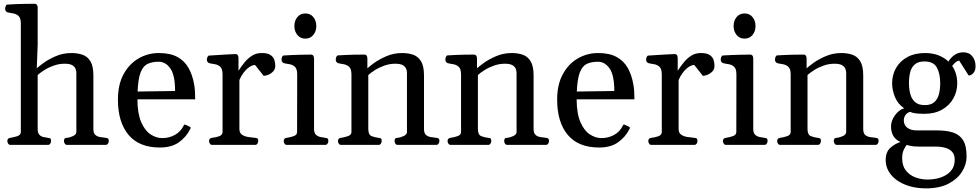

<svg xmlns="http://www.w3.org/2000/svg" viewBox="-20 -781 5279 1035"><path d="M36.1 0Q27.8 0 23.7 -7.3Q19.5 -14.6 19.5 -20Q19.5 -36.1 35.6 -38.1Q53.7 -40.5 73 -46.9Q92.3 -53.2 92.3 -69.3V-653.8Q92.3 -684.1 79.6 -695.3Q66.9 -706.5 49.8 -709Q32.7 -711.4 19.5 -714.8Q14.6 -717.3 11.2 -721.2Q7.8 -725.1 7.8 -734.4Q7.8 -740.2 10.7 -748Q13.7 -755.9 19.5 -756.3Q68.4 -759.3 107.9 -760Q147.5 -760.7 168.5 -760.7Q172.4 -760.7 177.2 -756.8Q182.1 -752.9 183.1 -741.2V-539.1L178.2 -412.6Q187 -421.4 213.9 -441.2Q240.7 -460.9 280.3 -478Q319.8 -495.1 365.7 -495.1Q397.5 -495.1 424.3 -486.1Q451.2 -477.1 467.3 -450.9Q483.4 -424.8 483.4 -374V-85.4Q483.4 -62 495.1 -52.7Q506.8 -43.5 522.5 -41.7Q538.1 -40 550.3 -38.1Q558.6 -37.1 562.5 -33.9Q566.4 -30.8 566.4 -20Q566.4 -14.6 562.3 -7.3Q558.1 0 549.8 0H341.3Q333 0 328.9 -7.3Q324.7 -14.6 324.7 -20Q324.7 -27.8 327.6 -32.7Q330.6 -37.6 339.8 -38.1Q355.5 -39.1 373.5 -47.4Q391.6 -55.7 391.6 -69.3V-388.2Q391.6 -396.5 387.9 -408.2Q384.3 -419.9 370.8 -428.7Q357.4 -437.5 328.6 -437.5Q298.3 -437.5 270 -427.5Q241.7 -417.5 219.2 -403.3Q196.8 -389.2 183.1 -376.5V-85.4Q183.1 -64.5 191.9 -54.9Q200.7 -45.4 213.4 -42.5Q226.1 -39.6 237.8 -38.1Q248 -37.1 251.7 -34.2Q255.4 -31.2 255.4 -20Q255.4 -14.6 251.2 -7.3Q247.1 0 238.8 0Z M841.8 14.2Q730 14.2 672.9 -54Q615.7 -122.1 615.7 -244.1Q615.7 -325.7 646.5 -381.6Q677.2 -437.5 727.5 -466.3Q777.8 -495.1 835.9 -495.1Q897.5 -495.1 936.3 -473.9Q975.1 -452.6 996.3 -414.8Q1017.6 -377 1026.4 -326.7Q1029.8 -308.1 1031 -287.6Q1032.2 -267.1 1032.2 -245.6H720.7Q721.2 -168.5 741.2 -122.6Q761.2 -76.7 791.7 -56.6Q822.3 -36.6 854.5 -36.6Q891.6 -36.6 922.4 -53.5Q953.1 -70.3 968.8 -101.6Q970.2 -104.5 971.7 -107.4Q973.1 -110.4 978 -109.4L1002.4 -98.1Q1007.8 -96.2 1007.8 -92.3Q1007.8 -90.3 1006.8 -88.1Q1005.9 -85.9 1004.9 -84.5Q983.4 -41.5 943.8 -13.7Q904.3 14.2 841.8 14.2ZM721.7 -287.6 923.8 -290.5Q923.8 -375.5 898.4 -411.9Q873 -448.2 835.4 -448.2Q800.8 -448.2 776.4 -437Q752 -425.8 738.3 -391.4Q724.6 -356.9 721.7 -287.6Z M1123.5 0Q1115.2 0 1111.1 -7.3Q1106.9 -14.6 1106.9 -20Q1106.9 -36.1 1123 -38.1Q1143.1 -40 1161.4 -46.6Q1179.7 -53.2 1179.7 -69.3V-379.9Q1179.7 -410.2 1167 -421.4Q1154.3 -432.6 1137.2 -435.1Q1120.1 -437.5 1106.9 -440.9Q1102.1 -443.4 1098.6 -447.3Q1095.2 -451.2 1095.2 -460.4Q1095.2 -466.3 1098.4 -473.6Q1101.6 -481 1106.9 -481.4Q1155.8 -484.4 1192.9 -486.8Q1230 -489.3 1251 -489.7Q1254.9 -489.7 1259.8 -485.8Q1264.6 -481.9 1265.6 -470.2V-399.4Q1280.8 -423.3 1298.6 -445.1Q1316.4 -466.8 1338.9 -481Q1361.3 -495.1 1390.6 -495.1Q1421.9 -495.1 1437.5 -484.9Q1453.1 -474.6 1458.5 -459Q1463.9 -443.4 1463.9 -426.3Q1463.9 -407.7 1452.4 -395.8Q1440.9 -383.8 1426 -377.9Q1411.1 -372.1 1401.4 -372.1L1355 -430.7Q1340.3 -430.7 1324 -419.4Q1307.6 -408.2 1293.5 -389.6Q1279.3 -371.1 1270.5 -349.6V-85.4Q1270.5 -64.5 1284.4 -54.9Q1298.3 -45.4 1318.1 -42.5Q1337.9 -39.6 1354.5 -38.1Q1364.7 -37.1 1368.4 -34.2Q1372.1 -31.2 1372.1 -20Q1372.1 -14.6 1367.9 -7.3Q1363.8 0 1355.5 0Z M1525.9 0Q1517.6 0 1513.4 -7.3Q1509.3 -14.6 1509.3 -20Q1509.3 -36.1 1525.4 -38.1Q1543.5 -40.5 1562.5 -46.9Q1581.5 -53.2 1581.5 -69.3L1582 -379.9Q1582 -410.2 1569.3 -421.4Q1556.6 -432.6 1539.6 -435.1Q1522.5 -437.5 1509.3 -440.9Q1504.4 -443.4 1501 -447.3Q1497.6 -451.2 1497.6 -460.4Q1497.6 -466.3 1500.5 -473.9Q1503.4 -481.4 1509.3 -481.9Q1558.1 -484.9 1597.7 -485.8Q1637.2 -486.8 1658.2 -486.8Q1662.1 -486.8 1667 -482.9Q1671.9 -479 1672.9 -467.3V-85.4Q1672.9 -64.5 1682.9 -54.9Q1692.9 -45.4 1706.8 -42.5Q1720.7 -39.6 1732.4 -38.1Q1742.7 -37.1 1746.3 -34.2Q1750 -31.2 1750 -20Q1750 -14.6 1745.8 -7.3Q1741.7 0 1733.4 0ZM1626 -572.8Q1599.1 -572.8 1583 -592.5Q1566.9 -612.3 1566.9 -640.6Q1566.9 -669.4 1583 -689Q1599.1 -708.5 1626 -708.5Q1652.8 -708.5 1668.9 -689Q1685.1 -669.4 1685.1 -640.6Q1685.1 -612.3 1668.9 -592.5Q1652.8 -572.8 1626 -572.8Z M1818.4 0Q1810.1 0 1805.9 -7.3Q1801.8 -14.6 1801.8 -20Q1801.8 -36.1 1817.9 -38.1Q1835.9 -40.5 1855.2 -46.9Q1874.5 -53.2 1874.5 -69.3V-379.9Q1874.5 -410.2 1861.3 -421.4Q1848.1 -432.6 1831.1 -435.1Q1814 -437.5 1801.8 -440.9Q1796.9 -443.4 1793.5 -447.3Q1790 -451.2 1790 -460.4Q1790 -466.3 1793 -474.1Q1795.9 -481.9 1801.8 -482.4Q1849.1 -485.4 1887.5 -486.1Q1925.8 -486.8 1945.8 -486.8Q1949.7 -486.8 1954.6 -482.9Q1959.5 -479 1960.4 -467.3V-412.6Q1969.2 -421.4 1996.3 -441.2Q2023.4 -460.9 2063 -478Q2102.5 -495.1 2148.4 -495.1Q2180.2 -495.1 2206.8 -486.1Q2233.4 -477.1 2249.5 -450.9Q2265.6 -424.8 2265.6 -374V-85.4Q2265.6 -62 2277.3 -52.7Q2289.1 -43.5 2304.7 -41.7Q2320.3 -40 2332.5 -38.1Q2340.8 -37.1 2344.7 -33.9Q2348.6 -30.8 2348.6 -20Q2348.6 -14.6 2344.5 -7.3Q2340.3 0 2332 0H2123.5Q2115.2 0 2111.1 -7.3Q2106.9 -14.6 2106.9 -20Q2106.9 -27.8 2109.9 -32.7Q2112.8 -37.6 2122.1 -38.1Q2137.7 -39.1 2155.8 -47.4Q2173.8 -55.7 2173.8 -69.3V-388.2Q2173.8 -396.5 2170.2 -408.2Q2166.5 -419.9 2153.1 -428.7Q2139.6 -437.5 2110.8 -437.5Q2080.6 -437.5 2052.2 -427.5Q2023.9 -417.5 2001.5 -403.3Q1979 -389.2 1965.3 -376.5V-85.4Q1965.3 -54.2 1983.6 -47.1Q2002 -40 2020 -38.1Q2030.3 -37.1 2033.9 -34.2Q2037.6 -31.2 2037.6 -20Q2037.6 -14.6 2033.4 -7.3Q2029.3 0 2021 0Z M2409.2 0Q2400.9 0 2396.7 -7.3Q2392.6 -14.6 2392.6 -20Q2392.6 -36.1 2408.7 -38.1Q2426.8 -40.5 2446 -46.9Q2465.3 -53.2 2465.3 -69.3V-379.9Q2465.3 -410.2 2452.1 -421.4Q2439 -432.6 2421.9 -435.1Q2404.8 -437.5 2392.6 -440.9Q2387.7 -443.4 2384.3 -447.3Q2380.9 -451.2 2380.9 -460.4Q2380.9 -466.3 2383.8 -474.1Q2386.7 -481.9 2392.6 -482.4Q2439.9 -485.4 2478.3 -486.1Q2516.6 -486.8 2536.6 -486.8Q2540.5 -486.8 2545.4 -482.9Q2550.3 -479 2551.3 -467.3V-412.6Q2560.1 -421.4 2587.2 -441.2Q2614.3 -460.9 2653.8 -478Q2693.4 -495.1 2739.3 -495.1Q2771 -495.1 2797.6 -486.1Q2824.2 -477.1 2840.3 -450.9Q2856.4 -424.8 2856.4 -374V-85.4Q2856.4 -62 2868.2 -52.7Q2879.9 -43.5 2895.5 -41.7Q2911.1 -40 2923.3 -38.1Q2931.6 -37.1 2935.5 -33.9Q2939.5 -30.8 2939.5 -20Q2939.5 -14.6 2935.3 -7.3Q2931.2 0 2922.9 0H2714.4Q2706.1 0 2701.9 -7.3Q2697.8 -14.6 2697.8 -20Q2697.8 -27.8 2700.7 -32.7Q2703.6 -37.6 2712.9 -38.1Q2728.5 -39.1 2746.6 -47.4Q2764.6 -55.7 2764.6 -69.3V-388.2Q2764.6 -396.5 2761 -408.2Q2757.3 -419.9 2743.9 -428.7Q2730.5 -437.5 2701.7 -437.5Q2671.4 -437.5 2643.1 -427.5Q2614.7 -417.5 2592.3 -403.3Q2569.8 -389.2 2556.2 -376.5V-85.4Q2556.2 -54.2 2574.5 -47.1Q2592.8 -40 2610.8 -38.1Q2621.1 -37.1 2624.8 -34.2Q2628.4 -31.2 2628.4 -20Q2628.4 -14.6 2624.3 -7.3Q2620.1 0 2611.8 0Z M3209.5 14.2Q3097.7 14.2 3040.5 -54Q2983.4 -122.1 2983.4 -244.1Q2983.4 -325.7 3014.2 -381.6Q3044.9 -437.5 3095.2 -466.3Q3145.5 -495.1 3203.6 -495.1Q3265.1 -495.1 3304 -473.9Q3342.8 -452.6 3364 -414.8Q3385.3 -377 3394 -326.7Q3397.5 -308.1 3398.7 -287.6Q3399.9 -267.1 3399.9 -245.6H3088.4Q3088.9 -168.5 3108.9 -122.6Q3128.9 -76.7 3159.4 -56.6Q3189.9 -36.6 3222.2 -36.6Q3259.3 -36.6 3290 -53.5Q3320.8 -70.3 3336.4 -101.6Q3337.9 -104.5 3339.4 -107.4Q3340.8 -110.4 3345.7 -109.4L3370.1 -98.1Q3375.5 -96.2 3375.5 -92.3Q3375.5 -90.3 3374.5 -88.1Q3373.5 -85.9 3372.6 -84.5Q3351.1 -41.5 3311.5 -13.7Q3272 14.2 3209.5 14.2ZM3089.4 -287.6 3291.5 -290.5Q3291.5 -375.5 3266.1 -411.9Q3240.7 -448.2 3203.1 -448.2Q3168.5 -448.2 3144 -437Q3119.6 -425.8 3106 -391.4Q3092.3 -356.9 3089.4 -287.6Z M3491.2 0Q3482.9 0 3478.8 -7.3Q3474.6 -14.6 3474.6 -20Q3474.6 -36.1 3490.7 -38.1Q3510.7 -40 3529.1 -46.6Q3547.4 -53.2 3547.4 -69.3V-379.9Q3547.4 -410.2 3534.7 -421.4Q3522 -432.6 3504.9 -435.1Q3487.8 -437.5 3474.6 -440.9Q3469.7 -443.4 3466.3 -447.3Q3462.9 -451.2 3462.9 -460.4Q3462.9 -466.3 3466.1 -473.6Q3469.2 -481 3474.6 -481.4Q3523.4 -484.4 3560.5 -486.8Q3597.7 -489.3 3618.7 -489.7Q3622.6 -489.7 3627.4 -485.8Q3632.3 -481.9 3633.3 -470.2V-399.4Q3648.4 -423.3 3666.3 -445.1Q3684.1 -466.8 3706.5 -481Q3729 -495.1 3758.3 -495.1Q3789.6 -495.1 3805.2 -484.9Q3820.8 -474.6 3826.2 -459Q3831.5 -443.4 3831.5 -426.3Q3831.5 -407.7 3820.1 -395.8Q3808.6 -383.8 3793.7 -377.9Q3778.8 -372.1 3769 -372.1L3722.7 -430.7Q3708 -430.7 3691.7 -419.4Q3675.3 -408.2 3661.1 -389.6Q3647 -371.1 3638.2 -349.6V-85.4Q3638.2 -64.5 3652.1 -54.9Q3666 -45.4 3685.8 -42.5Q3705.6 -39.6 3722.2 -38.1Q3732.4 -37.1 3736.1 -34.2Q3739.7 -31.2 3739.7 -20Q3739.7 -14.6 3735.6 -7.3Q3731.4 0 3723.1 0Z M3893.6 0Q3885.3 0 3881.1 -7.3Q3877 -14.6 3877 -20Q3877 -36.1 3893.1 -38.1Q3911.1 -40.5 3930.2 -46.9Q3949.2 -53.2 3949.2 -69.3L3949.7 -379.9Q3949.7 -410.2 3937 -421.4Q3924.3 -432.6 3907.2 -435.1Q3890.1 -437.5 3877 -440.9Q3872.1 -443.4 3868.7 -447.3Q3865.2 -451.2 3865.2 -460.4Q3865.2 -466.3 3868.2 -473.9Q3871.1 -481.4 3877 -481.9Q3925.8 -484.9 3965.3 -485.8Q4004.9 -486.8 4025.9 -486.8Q4029.8 -486.8 4034.7 -482.9Q4039.6 -479 4040.5 -467.3V-85.4Q4040.5 -64.5 4050.5 -54.9Q4060.5 -45.4 4074.5 -42.5Q4088.4 -39.6 4100.1 -38.1Q4110.4 -37.1 4114 -34.2Q4117.7 -31.2 4117.7 -20Q4117.7 -14.6 4113.5 -7.3Q4109.4 0 4101.1 0ZM3993.7 -572.8Q3966.8 -572.8 3950.7 -592.5Q3934.6 -612.3 3934.6 -640.6Q3934.6 -669.4 3950.7 -689Q3966.8 -708.5 3993.7 -708.5Q4020.5 -708.5 4036.6 -689Q4052.7 -669.4 4052.7 -640.6Q4052.7 -612.3 4036.6 -592.5Q4020.5 -572.8 3993.7 -572.8Z M4186 0Q4177.7 0 4173.6 -7.3Q4169.4 -14.6 4169.4 -20Q4169.4 -36.1 4185.5 -38.1Q4203.6 -40.5 4222.9 -46.9Q4242.2 -53.2 4242.2 -69.3V-379.9Q4242.2 -410.2 4229 -421.4Q4215.8 -432.6 4198.7 -435.1Q4181.6 -437.5 4169.4 -440.9Q4164.6 -443.4 4161.1 -447.3Q4157.7 -451.2 4157.7 -460.4Q4157.7 -466.3 4160.6 -474.1Q4163.6 -481.9 4169.4 -482.4Q4216.8 -485.4 4255.1 -486.1Q4293.5 -486.8 4313.5 -486.8Q4317.4 -486.8 4322.3 -482.9Q4327.1 -479 4328.1 -467.3V-412.6Q4336.9 -421.4 4364 -441.2Q4391.1 -460.9 4430.7 -478Q4470.2 -495.1 4516.1 -495.1Q4547.9 -495.1 4574.5 -486.1Q4601.1 -477.1 4617.2 -450.9Q4633.3 -424.8 4633.3 -374V-85.4Q4633.3 -62 4645 -52.7Q4656.7 -43.5 4672.4 -41.7Q4688 -40 4700.2 -38.1Q4708.5 -37.1 4712.4 -33.9Q4716.3 -30.8 4716.3 -20Q4716.3 -14.6 4712.2 -7.3Q4708 0 4699.7 0H4491.2Q4482.9 0 4478.8 -7.3Q4474.6 -14.6 4474.6 -20Q4474.6 -27.8 4477.5 -32.7Q4480.5 -37.6 4489.7 -38.1Q4505.4 -39.1 4523.4 -47.4Q4541.5 -55.7 4541.5 -69.3V-388.2Q4541.5 -396.5 4537.8 -408.2Q4534.2 -419.9 4520.8 -428.7Q4507.3 -437.5 4478.5 -437.5Q4448.2 -437.5 4419.9 -427.5Q4391.6 -417.5 4369.1 -403.3Q4346.7 -389.2 4333 -376.5V-85.4Q4333 -54.2 4351.3 -47.1Q4369.6 -40 4387.7 -38.1Q4397.9 -37.1 4401.6 -34.2Q4405.3 -31.2 4405.3 -20Q4405.3 -14.6 4401.1 -7.3Q4397 0 4388.7 0Z M4972.2 234.4Q4923.3 234.4 4883.3 222.7Q4843.3 210.9 4814.5 190.2Q4785.6 169.4 4770 141.8Q4754.4 114.3 4754.4 82Q4754.4 37.6 4780.3 15.1Q4806.2 -7.3 4834.5 -15.6Q4807.6 -27.3 4795.4 -48.6Q4783.2 -69.8 4783.2 -99.6Q4783.2 -130.4 4804.7 -159.9Q4826.2 -189.5 4854 -197.3Q4819.8 -220.2 4804.4 -257.8Q4789.1 -295.4 4789.1 -332Q4789.1 -377.4 4810.3 -414.6Q4831.5 -451.7 4871.3 -473.4Q4911.1 -495.1 4966.3 -495.1Q5006.8 -495.1 5038.6 -482.9Q5070.3 -470.7 5092.8 -449.2Q5105.5 -471.2 5126.2 -485.1Q5147 -499 5172.4 -499Q5204.6 -499 5221.7 -477.3Q5238.8 -455.6 5238.8 -423.8Q5238.8 -400.4 5227.1 -387.2Q5215.3 -374 5201.7 -374L5150.4 -454.6Q5139.6 -452.1 5132.1 -446Q5124.5 -439.9 5112.8 -425.8Q5140.1 -385.7 5140.1 -332Q5140.1 -287.6 5118.9 -250Q5097.7 -212.4 5058.1 -189.9Q5018.6 -167.5 4963.4 -167.5Q4938 -167.5 4918.2 -169.7Q4898.4 -171.9 4885.7 -178.2Q4867.7 -171.9 4859.9 -159.2Q4852.1 -146.5 4852.1 -132.3Q4852.1 -106.4 4871.1 -92.3Q4890.1 -78.1 4919.4 -78.1H5029.8Q5081.5 -78.1 5117.4 -66.7Q5153.3 -55.2 5172.1 -24.4Q5190.9 6.3 5190.4 64Q5190.4 105.5 5166 144.5Q5141.6 183.6 5093.3 209Q5044.9 234.4 4972.2 234.4ZM4981.9 187Q5001.5 187 5026.1 182.4Q5050.8 177.7 5073.7 165.8Q5096.7 153.8 5111.6 132.8Q5126.5 111.8 5126.5 79.1Q5126.5 52.7 5112.5 37.4Q5098.6 22 5075.7 15.6Q5052.7 9.3 5025.4 9.3H4938.5Q4918.5 9.3 4905.5 8.1Q4892.6 6.8 4883.8 4.6Q4875 2.4 4867.7 0Q4859.4 10.3 4851.3 27.6Q4843.3 44.9 4843.3 72.8Q4843.3 112.8 4863.3 138.2Q4883.3 163.6 4915 175.3Q4946.8 187 4981.9 187ZM4965.3 -214.4Q4998.5 -214.4 5016.6 -230.5Q5034.7 -246.6 5041.5 -273.7Q5048.3 -300.8 5048.3 -333Q5048.3 -382.3 5030.8 -416Q5013.2 -449.7 4963.4 -449.7Q4930.2 -449.7 4911.9 -434.3Q4893.6 -418.9 4886.7 -392.6Q4879.9 -366.2 4879.9 -333Q4879.9 -300.8 4887.2 -273.7Q4894.5 -246.6 4913.1 -230.5Q4931.6 -214.4 4965.3 -214.4Z"/></svg>

Font: Gelasio
Style: Regular
Weight: 400
Designer: Eben Sorkin
Foundry: Eben Sorkin
Version: Version 1.008